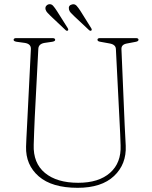

<svg xmlns="http://www.w3.org/2000/svg" viewBox="-20 -882 724 917"><path d="M552 -283 533.5 -648Q532.5 -669.5 503 -674.5L459 -682.5Q445.5 -684.5 445.5 -692Q445.5 -700 457.5 -700H629Q641.5 -700 641.5 -692Q641.5 -684.5 627 -682L587.5 -674.5Q559 -670 560 -647.5L575.5 -283.5Q576.5 -259 578 -235Q579.5 -211 580.5 -186Q584.5 -98 524.8 -41.5Q465 15 351 15Q228 15 165 -39.8Q102 -94.5 104.5 -182Q105 -198.5 106.2 -223.5Q107.5 -248.5 108.8 -274Q110 -299.5 111 -317L127.5 -647Q129 -672 99 -677L59 -682.5Q45 -685 45 -691.5Q45 -700 57.5 -700H231Q243.5 -700 243.5 -691.5Q243.5 -685 229.5 -682.5L192 -677Q164 -672 163 -648.5L146 -322Q144 -282 143 -250Q142 -218 141 -190.5Q138 -103 194.8 -56Q251.5 -9 353.5 -9Q452 -9 505.8 -56.8Q559.5 -104.5 556 -188Q555 -219 554 -241.5Q553 -264 552 -283ZM252.5 -828.5 303 -748.5Q308 -740 304.5 -736.5Q299.5 -732.5 293 -738.5L222 -805.5Q214 -813.5 207 -820.8Q200 -828 197.5 -837Q195.5 -846.5 200 -853Q204.5 -859.5 212.5 -861.5Q225 -864 233.5 -854.5Q242 -845 252.5 -828.5ZM365 -828.5 415 -748.5Q420.5 -740 416.5 -736.5Q411.5 -732.5 405 -738.5L333.5 -805.5Q325.5 -813 318.5 -820.5Q311.5 -828 309.5 -836.5Q305 -856.5 324.5 -861Q337 -864 345.8 -854.5Q354.5 -845 365 -828.5Z"/></svg>

Font: Fraunces 72pt S050 Thin
Style: Regular
Weight: 100
Version: Version 1.000; ttfautohint (v1.8.3)